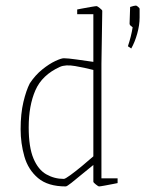

<svg xmlns="http://www.w3.org/2000/svg" viewBox="-20 -659 521 689"><path d="M451 -485 439 -493Q451 -529 456 -561Q452 -564 448.5 -567Q445 -570 445 -574L447 -634Q462 -639 468 -639Q470 -639 475.5 -634.5Q481 -630 481 -627V-596Q481 -569 472.5 -538.5Q464 -508 451 -485ZM209 -450Q223 -450 255 -445.5Q287 -441 315 -437V-608H257V-625Q257 -625 272.5 -628Q288 -631 305.5 -634Q323 -637 327 -637Q329 -637 338 -630Q347 -623 347 -620L344 -430V-19H402V-2Q402 -2 387 1Q372 4 355.5 7Q339 10 335 10Q333 10 324 3Q315 -4 315 -7V-67Q296 -52 274.5 -34Q253 -16 236.5 -3Q220 10 216 10Q152 10 116.5 -20Q81 -50 67.5 -97.5Q54 -145 54 -195Q54 -251 64 -293Q74 -335 87 -360Q107 -390 132 -410Q157 -430 178.5 -440Q200 -450 209 -450ZM195 -419Q131 -390 107 -335Q83 -280 83 -202Q83 -131 100 -90.5Q117 -50 146 -33.5Q175 -17 209 -17Q214 -17 232.5 -30.5Q251 -44 274 -63Q297 -82 315 -98V-408Q284 -416 249.5 -422Q215 -428 195 -419Z"/></svg>

Font: Grenze Gotisch Thin
Style: Regular
Weight: 100
Designer: Renata Polastri
Foundry: Omnibus-Type
Version: Version 1.001